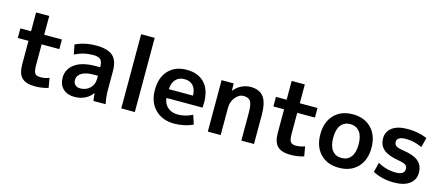

<svg xmlns="http://www.w3.org/2000/svg" viewBox="-51 -1307 4319 1875"><g transform="rotate(15 2108.5 -370.0)"><path d="M285 -500H464V-403H285V-190Q285 -131 300 -110.5Q315 -90 354 -90Q402 -90 444 -107L461 -10Q399 10 327 10Q235 10 193.5 -31Q152 -72 152 -167V-403H44V-500H152V-690H285Z M802 -530Q921 -530 973 -483.5Q1025 -437 1025 -333V-140Q1025 -69 1040 0H917Q911 -33 908 -77H906Q878 -36 830.5 -13Q783 10 727 10Q654 10 610.5 -30.5Q567 -71 567 -143Q567 -230 640.5 -282.5Q714 -335 852 -335H895V-338Q895 -391 874 -412Q853 -433 799 -433Q701 -433 614 -388L595 -485Q690 -530 802 -530ZM689 -153Q689 -121 708 -103Q727 -85 760 -85Q817 -85 856 -122Q895 -159 895 -215V-249H852Q773 -249 731 -222.5Q689 -196 689 -153Z M1198 0V-750H1335V0Z M1598 -302H1842Q1841 -367 1809.5 -401.5Q1778 -436 1721 -436Q1666 -436 1633.5 -401Q1601 -366 1598 -302ZM1598 -213Q1603 -154 1643.5 -119.5Q1684 -85 1746 -85Q1820 -85 1893 -122L1923 -30Q1833 10 1733 10Q1615 10 1541.5 -63Q1468 -136 1468 -260Q1468 -386 1536 -458Q1604 -530 1720 -530Q1836 -530 1900.5 -461Q1965 -392 1965 -263Q1965 -238 1962 -213Z M2073 -520H2195L2197 -447H2199Q2229 -486 2273.5 -508Q2318 -530 2365 -530Q2455 -530 2497.5 -474.5Q2540 -419 2540 -293V0H2412V-280Q2412 -366 2392 -396.5Q2372 -427 2320 -427Q2276 -427 2239.5 -382Q2203 -337 2203 -277V0H2073Z M2869 -500H3048V-403H2869V-190Q2869 -131 2884 -110.5Q2899 -90 2938 -90Q2986 -90 3028 -107L3045 -10Q2983 10 2911 10Q2819 10 2777.5 -31Q2736 -72 2736 -167V-403H2628V-500H2736V-690H2869Z M3210.5 -457Q3280 -530 3399 -530Q3518 -530 3588 -457Q3658 -384 3658 -260Q3658 -136 3588 -63Q3518 10 3399 10Q3280 10 3210.5 -63Q3141 -136 3141 -260Q3141 -384 3210.5 -457ZM3399 -89Q3460 -89 3494 -132.5Q3528 -176 3528 -260Q3528 -344 3494 -387.5Q3460 -431 3399 -431Q3339 -431 3305 -387.5Q3271 -344 3271 -260Q3271 -176 3305 -132.5Q3339 -89 3399 -89Z M4126 -394Q4043 -432 3963 -432Q3871 -432 3871 -378Q3871 -352 3891 -338Q3911 -324 3961 -317Q4072 -301 4120 -259.5Q4168 -218 4168 -145Q4168 -73 4112.5 -31.5Q4057 10 3956 10Q3835 10 3741 -40L3766 -138Q3851 -89 3949 -89Q4036 -89 4036 -147Q4036 -174 4018 -187.5Q4000 -201 3948 -210Q3838 -228 3790.5 -269Q3743 -310 3743 -380Q3743 -449 3797.5 -489.5Q3852 -530 3956 -530Q4060 -530 4151 -492Z"/></g></svg>

Font: M PLUS 1p
Style: Bold
Weight: 700
Version: Version 1.062